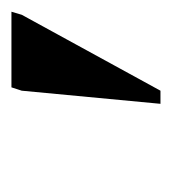

<svg xmlns="http://www.w3.org/2000/svg" viewBox="-2 -744 307 344"><g transform="rotate(-90 152.0 -571.5)"><path d="M138.5 -438 162 -686.5 168 -705H303.5L298 -686.5L162 -438Z"/></g></svg>

Font: Newsreader 60pt SemiBold
Style: Italic
Weight: 600
Italic angle: -17°
Designer: Hugues Gentile
Foundry: Production Type
Version: Version 1.003